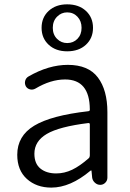

<svg xmlns="http://www.w3.org/2000/svg" viewBox="-20 -853 599 886"><path d="M216.8 12.7Q148.4 12.7 104 -27.3Q59.6 -67.4 59.6 -138.7Q59.6 -225.6 137.7 -272.9Q215.8 -320.3 387.7 -339.8Q395.5 -340.8 394.5 -348.6Q393.6 -486.3 280.3 -486.3Q213.9 -486.3 143.6 -444.3Q131.8 -437.5 119.1 -440.4Q106.4 -443.4 99.6 -454.1Q92.8 -466.8 96.2 -480Q99.6 -493.2 111.3 -500Q204.1 -553.7 293 -553.7Q387.7 -553.7 431.6 -495.6Q475.6 -437.5 475.6 -335V-33.2Q475.6 -19.5 465.8 -9.8Q456.1 0 442.4 0Q428.7 0 418 -9.8Q407.2 -19.5 405.3 -33.2L402.3 -64.5Q402.3 -66.4 400.9 -66.4Q399.4 -66.4 397.5 -65.4Q304.7 12.7 216.8 12.7ZM239.3 -52.7Q277.3 -52.7 313 -69.8Q348.6 -86.9 389.6 -123Q394.5 -127.9 394.5 -135.7V-278.3Q394.5 -286.1 387.7 -285.2Q252.9 -268.6 195.8 -234.9Q138.7 -201.2 138.7 -143.6Q138.7 -97.7 166.5 -75.2Q194.3 -52.7 239.3 -52.7ZM290 -616.2Q237.3 -616.2 204.6 -646.5Q171.9 -676.8 171.9 -724.6Q171.9 -772.5 204.6 -802.7Q237.3 -833 290 -833Q343.8 -833 376.5 -802.7Q409.2 -772.5 409.2 -724.6Q409.2 -676.8 376.5 -646.5Q343.8 -616.2 290 -616.2ZM290 -654.3Q318.4 -654.3 337.4 -673.8Q356.4 -693.4 356.4 -724.6Q356.4 -755.9 337.4 -775.9Q318.4 -795.9 290 -795.9Q262.7 -795.9 243.2 -775.9Q223.6 -755.9 223.6 -724.6Q223.6 -693.4 243.2 -673.8Q262.7 -654.3 290 -654.3Z"/></svg>

Font: Gen Jyuu Gothic Normal
Style: Regular
Weight: 300
Designer: [Source Han Sans]
Ryoko NISHIZUKA  (kana & ideographs); Paul D. Hunt (Latin, Greek & Cyrillic); Wenlong ZHANG  (bopomofo
Version: Version 1.002.20150607